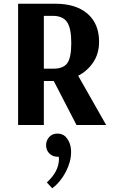

<svg xmlns="http://www.w3.org/2000/svg" viewBox="-20 -670 618 1029"><path d="M77 0V-650H277Q387 -650 449 -596.5Q511 -543 511 -446Q511 -383 480 -336.5Q449 -290 399 -264L549 0H390L268 -236H215V0ZM215 -302H266Q320 -302 341 -332Q362 -362 362 -440Q362 -518 339.5 -551.5Q317 -585 263 -585H215ZM260 339 231 308Q296 248 296 182Q296 180 295.5 176Q295 172 295 170H288Q264 170 246 154Q227 136 227 108Q227 81 246 62Q262 46 288 46Q314 46 331 62L335 67Q361 97 361 145Q361 196 333 250.5Q305 305 260 339Z"/></svg>

Font: Arsenal
Style: Bold
Weight: 700
Designer: Andrij Shevchenko
Foundry: Stairsfor
Version: Version 2.001;PS 002.001;hotconv 1.0.88;makeotf.lib2.5.64775